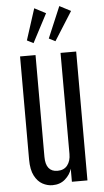

<svg xmlns="http://www.w3.org/2000/svg" viewBox="-65 -1037 588 1087"><g transform="rotate(-5 229.5 -493.5)"><path d="M188.5 9.8Q159.7 9.8 132.3 -4.9Q105 -19.5 86.9 -54Q68.8 -88.4 68.8 -146.5V-732.4H156.7V-154.3Q156.7 -111.3 173.8 -90.1Q190.9 -68.8 223.6 -68.8Q260.7 -68.8 280 -93.5Q299.3 -118.2 299.3 -157.7L298.8 -732.4H387.7V0H299.3V-74.2Q289.6 -41 260.7 -15.6Q231.9 9.8 188.5 9.8ZM275.9 -800.8 239.7 -819.3 314.9 -997.1 378.9 -963.9ZM151.4 -800.8 115.2 -819.3 172.4 -997.1 236.8 -963.4Z"/></g></svg>

Font: AntonioLight
Style: Regular
Weight: 300
Designer: Vernon Adams
Foundry: Vernon Adams
Version: Version 1.002